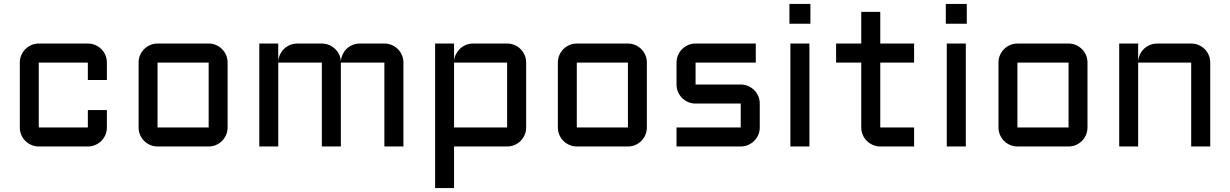

<svg xmlns="http://www.w3.org/2000/svg" viewBox="-20 -740 6214 970"><path d="M175.8 -423.8V-96.2H423.8V-184.1H520V-96.2Q520 -76.2 512.5 -58.6Q504.9 -41 491.9 -28.1Q479 -15.1 461.4 -7.6Q443.8 0 423.8 0H175.8Q156.2 0 138.7 -7.6Q121.1 -15.1 108.2 -28.1Q95.2 -41 87.6 -58.6Q80.1 -76.2 80.1 -96.2V-423.8Q80.1 -443.8 87.6 -461.4Q95.2 -479 108.2 -491.9Q121.1 -504.9 138.7 -512.5Q156.2 -520 175.8 -520H423.8Q443.8 -520 461.4 -512.5Q479 -504.9 491.9 -491.9Q504.9 -479 512.5 -461.4Q520 -443.8 520 -423.8V-335.9H423.8V-423.8Z M1129.9 -96.2Q1129.9 -76.2 1122.3 -58.6Q1114.7 -41 1101.8 -28.1Q1088.9 -15.1 1071.5 -7.6Q1054.2 0 1034.2 0H775.9Q756.3 0 738.8 -7.6Q721.2 -15.1 708.3 -28.1Q695.3 -41 687.7 -58.6Q680.2 -76.2 680.2 -96.2V-423.8Q680.2 -443.8 687.7 -461.4Q695.3 -479 708.3 -491.9Q721.2 -504.9 738.8 -512.5Q756.3 -520 775.9 -520H1034.2Q1054.2 -520 1071.5 -512.5Q1088.9 -504.9 1101.8 -491.9Q1114.7 -479 1122.3 -461.4Q1129.9 -443.8 1129.9 -423.8ZM775.9 -423.8V-96.2H1034.2V-423.8Z M1702.1 -423.8V0H1606V-423.8H1385.7V0H1290V-520H1385.7V-428.2Q1386.7 -447.3 1394.5 -464.1Q1402.3 -481 1415.3 -493.4Q1428.2 -505.9 1445.3 -512.9Q1462.4 -520 1481.9 -520H1606Q1625 -520 1642.1 -512.9Q1659.2 -505.9 1672.4 -493.4Q1685.5 -481 1693.6 -464.1Q1701.7 -447.3 1702.1 -428.2Q1703.1 -447.3 1710.7 -464.1Q1718.3 -481 1731.2 -493.4Q1744.1 -505.9 1761.2 -512.9Q1778.3 -520 1797.9 -520H1921.9Q1941.9 -520 1959.5 -512.5Q1977.1 -504.9 1990 -491.9Q2002.9 -479 2010.5 -461.4Q2018.1 -443.8 2018.1 -423.8V0H1921.9V-423.8Z M2638.2 -96.2Q2638.2 -76.2 2630.6 -58.6Q2623 -41 2610.1 -28.1Q2597.2 -15.1 2579.6 -7.6Q2562 0 2542 0H2273.9V210H2178.2V-520H2273.9V-432.1Q2275.4 -450.7 2283.7 -466.6Q2292 -482.4 2304.7 -494.4Q2317.4 -506.3 2334.2 -513.2Q2351.1 -520 2370.1 -520H2542Q2562 -520 2579.6 -512.5Q2597.2 -504.9 2610.1 -491.9Q2623 -479 2630.6 -461.4Q2638.2 -443.8 2638.2 -423.8ZM2542 -96.2V-423.8H2273.9V-96.2Z M3248 -96.2Q3248 -76.2 3240.5 -58.6Q3232.9 -41 3220 -28.1Q3207 -15.1 3189.7 -7.6Q3172.4 0 3152.3 0H2894Q2874.5 0 2856.9 -7.6Q2839.4 -15.1 2826.4 -28.1Q2813.5 -41 2805.9 -58.6Q2798.3 -76.2 2798.3 -96.2V-423.8Q2798.3 -443.8 2805.9 -461.4Q2813.5 -479 2826.4 -491.9Q2839.4 -504.9 2856.9 -512.5Q2874.5 -520 2894 -520H3152.3Q3172.4 -520 3189.7 -512.5Q3207 -504.9 3220 -491.9Q3232.9 -479 3240.5 -461.4Q3248 -443.8 3248 -423.8ZM2894 -423.8V-96.2H3152.3V-423.8Z M3722.2 -96.2V-216.8H3494.1Q3474.1 -216.8 3456.5 -224.4Q3439 -231.9 3426 -244.9Q3413.1 -257.8 3405.5 -275.4Q3397.9 -293 3397.9 -313V-423.8Q3397.9 -443.8 3405.5 -461.4Q3413.1 -479 3426 -491.9Q3439 -504.9 3456.5 -512.5Q3474.1 -520 3494.1 -520H3798.3V-423.8H3494.1V-313H3722.2Q3742.2 -313 3759.5 -305.4Q3776.9 -297.9 3790 -284.9Q3803.2 -272 3810.8 -254.4Q3818.4 -236.8 3818.4 -216.8V-96.2Q3818.4 -76.2 3810.8 -58.6Q3803.2 -41 3790 -28.1Q3776.9 -15.1 3759.5 -7.6Q3742.2 0 3722.2 0H3397.9V-96.2Z M4069.3 -520V0H3973.1V-520ZM3968.3 -720.2H4074.2V-620.1H3968.3Z M4204.1 -520H4331.1V-680.2H4427.2V-520H4598.1V-423.8H4427.2V-96.2H4598.1V0H4427.2Q4407.7 0 4390.1 -7.6Q4372.6 -15.1 4359.4 -28.1Q4346.2 -41 4338.6 -58.6Q4331.1 -76.2 4331.1 -96.2V-423.8H4204.1Z M4859.4 -520V0H4763.2V-520ZM4758.3 -720.2H4864.3V-620.1H4758.3Z M5474.1 -96.2Q5474.1 -76.2 5466.6 -58.6Q5459 -41 5446 -28.1Q5433.1 -15.1 5415.8 -7.6Q5398.4 0 5378.4 0H5120.1Q5100.6 0 5083 -7.6Q5065.4 -15.1 5052.5 -28.1Q5039.6 -41 5032 -58.6Q5024.4 -76.2 5024.4 -96.2V-423.8Q5024.4 -443.8 5032 -461.4Q5039.6 -479 5052.5 -491.9Q5065.4 -504.9 5083 -512.5Q5100.6 -520 5120.1 -520H5378.4Q5398.4 -520 5415.8 -512.5Q5433.1 -504.9 5446 -491.9Q5459 -479 5466.6 -461.4Q5474.1 -443.8 5474.1 -423.8ZM5120.1 -423.8V-96.2H5378.4V-423.8Z M6094.2 0H5998V-423.8H5730V0H5634.3V-520H5730V-428.2Q5731 -447.3 5738.8 -464.1Q5746.6 -481 5759.5 -493.4Q5772.5 -505.9 5789.6 -512.9Q5806.6 -520 5826.2 -520H5998Q6018.1 -520 6035.6 -512.5Q6053.2 -504.9 6066.2 -491.9Q6079.1 -479 6086.7 -461.4Q6094.2 -443.8 6094.2 -423.8Z"/></svg>

Font: Aldrich
Style: Regular
Weight: 400
Designer: Matthew Desmond
Foundry: Matthew Desmond
Version: Version 1.002 2011